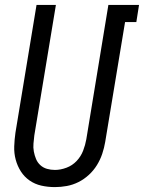

<svg xmlns="http://www.w3.org/2000/svg" viewBox="-20 -755 587 783"><path d="M204 8Q175 8 148.5 2Q122 -4 100.5 -19Q79 -34 65 -56Q51 -78 44 -104Q37 -130 38 -158Q39 -186 43 -214L129 -735H208L120 -203Q118 -186 116.5 -169.5Q115 -153 118 -137Q121 -121 127 -106.5Q133 -92 144.5 -81.5Q156 -71 171.5 -66.5Q187 -62 204 -62Q227 -62 251 -71Q275 -80 292.5 -98.5Q310 -117 319 -140.5Q328 -164 332 -187L422 -735H547L536 -665H490L409 -176Q405 -152 397 -128Q389 -104 375.5 -82Q362 -60 342.5 -42Q323 -24 300 -12.5Q277 -1 252.5 3.5Q228 8 204 8Z"/></svg>

Font: Iosevka Fixed
Style: Italic
Weight: 400
Italic angle: -9°
Monospace: yes
Designer: Belleve Invis
Foundry: Belleve Invis
Version: Version 33.2.4